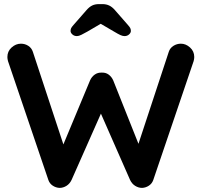

<svg xmlns="http://www.w3.org/2000/svg" viewBox="-20 -916 983 936"><path d="M927 -638Q927 -629 924 -618L727 -38Q721 -21 706 -11Q691 -1 673 0Q655 0 639 -10Q623 -20 614 -39L472 -362L329 -39Q320 -20 304 -10Q288 0 270 0Q252 -1 237 -11Q222 -21 216 -38L19 -618Q16 -629 16 -638Q16 -666 36.5 -684.5Q57 -703 82 -703Q102 -703 118 -692.5Q134 -682 140 -664L289 -212L419 -524Q427 -542 442 -552.5Q457 -563 476 -562Q495 -563 509.5 -552.5Q524 -542 532 -524L655 -215L803 -664Q809 -682 825.5 -692.5Q842 -703 862 -703Q886 -703 906.5 -684.5Q927 -666 927 -638ZM618 -765Q618 -756 609 -748Q600 -740 587 -740Q578 -740 567 -745Q556 -750 536 -762L471 -800L406 -762Q390 -753 377 -746.5Q364 -740 355 -740Q342 -740 333 -748Q324 -756 324 -765Q324 -773 327 -779Q330 -785 339 -795L402 -867Q415 -882 429 -889Q443 -896 463 -896H479Q498 -896 512.5 -889Q527 -882 540 -867L603 -795Q612 -785 615 -779Q618 -773 618 -765Z"/></svg>

Font: Quicksand
Style: Bold
Weight: 700
Version: Version 3.000